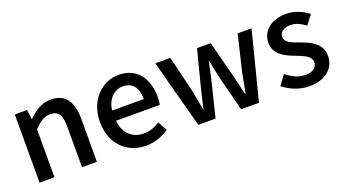

<svg xmlns="http://www.w3.org/2000/svg" viewBox="-46 -893 2322 1297"><g transform="rotate(-20 1114.5 -245.0)"><path d="M75 -490V0H182V-345C225 -388 255 -410 300 -410C356 -410 380 -377 380 -294V0H487V-308C487 -432 441 -502 336 -502C269 -502 219 -466 175 -423H172L163 -490Z M598 -245C598 -83 704 12 838 12C901 12 958 -10 1004 -41L967 -108C931 -85 895 -71 852 -71C769 -71 711 -125 703 -216H1018C1021 -228 1023 -249 1023 -270C1023 -408 953 -502 823 -502C708 -502 598 -404 598 -245ZM930 -290H702C712 -373 765 -419 825 -419C894 -419 930 -371 930 -290Z M1085 -490 1216 0H1340L1398 -236C1410 -282 1419 -328 1429 -379H1433C1443 -328 1452 -283 1463 -237L1524 0H1652L1777 -490H1677L1615 -229C1605 -181 1598 -136 1588 -89H1584C1573 -136 1563 -181 1551 -229L1483 -490H1385L1318 -229C1306 -183 1296 -136 1286 -89H1282L1256 -229L1193 -490Z M1826 -56C1874 -17 1944 12 2011 12C2133 12 2199 -55 2199 -138C2199 -230 2123 -261 2056 -287C2002 -306 1952 -322 1952 -363C1952 -395 1977 -421 2029 -421C2069 -421 2103 -403 2137 -378L2187 -444C2147 -475 2093 -502 2027 -502C1918 -502 1850 -441 1850 -357C1850 -275 1925 -239 1990 -215C2043 -195 2097 -175 2097 -132C2097 -97 2070 -69 2014 -69C1962 -69 1920 -91 1877 -125Z"/></g></svg>

Font: Cambridge Sans Medium
Style: Regular
Weight: 500
Version: Version 2.020;PS 002.020;hotconv 1.0.88;makeotf.lib2.5.64775